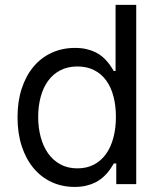

<svg xmlns="http://www.w3.org/2000/svg" viewBox="-20 -747 661 779"><path d="M282.7 11.4Q231.5 11.4 188.9 -8.5Q146.3 -28.4 115.8 -65.2Q85.2 -101.9 68.2 -154.1Q51.1 -206.3 51.1 -271.3Q51.1 -335.9 68.2 -387.8Q85.2 -439.6 115.9 -476.4Q146.7 -513.1 189.6 -532.8Q232.6 -552.6 284.1 -552.6Q310.7 -552.6 331.5 -547.6Q352.3 -542.6 368.3 -534.6Q384.2 -526.6 396 -516.3Q407.7 -506 416.4 -495.7Q425.1 -485.4 431.1 -475.7Q437.1 -465.9 441.8 -458.8H448.9V-727.3H532.7V0H451.7V-83.8H441.8Q437.1 -76.3 430.9 -66.4Q424.7 -56.5 415.7 -45.8Q406.6 -35.2 394.7 -25Q382.8 -14.9 366.7 -6.7Q350.5 1.4 329.7 6.4Q308.9 11.4 282.7 11.4ZM294 -63.9Q332 -63.9 361.2 -79.2Q390.3 -94.5 410 -122Q429.7 -149.5 440 -188Q450.3 -226.6 450.3 -272.7Q450.3 -318.5 440.3 -356.2Q430.4 -393.8 410.7 -420.8Q391 -447.8 361.7 -462.5Q332.4 -477.3 294 -477.3Q254.3 -477.3 224.3 -461.5Q194.2 -445.7 174.5 -418.1Q154.8 -390.6 144.9 -353.3Q134.9 -316.1 134.9 -272.7Q134.9 -229 145.1 -191.1Q155.2 -153.1 175.1 -124.8Q195 -96.6 224.8 -80.3Q254.6 -63.9 294 -63.9Z"/></svg>

Font: Fast_Sans-Dotted
Style: Regular
Weight: 400
Version: Version 3.018